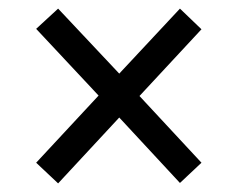

<svg xmlns="http://www.w3.org/2000/svg" viewBox="-20 -581 554 446"><path d="M115 -155 257 -308 398 -156 448 -203 304 -358 448 -513 398 -561 257 -410 115 -561 64 -514 209 -359 64 -203Z"/></svg>

Font: Noto Serif SemiCondensed
Style: Bold
Weight: 700
Width: 4
Designer: Monotype Design Team
Foundry: Monotype Imaging Inc.
Version: Version 2.015